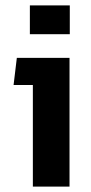

<svg xmlns="http://www.w3.org/2000/svg" viewBox="-20 -687 334 707"><path d="M90 -561V-667H237V-561ZM101 0V-374H30L42 -474H236V0Z"/></svg>

Font: Kanit Medium
Style: Regular
Weight: 500
Designer: Katatrad Team
Foundry: CadsonDemak
Version: Version 2.000; ttfautohint (v1.8.3)